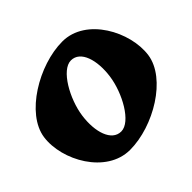

<svg xmlns="http://www.w3.org/2000/svg" viewBox="-175 -784 1077 1077"><g transform="rotate(-45 363.0 -245.5)"><path d="M-6 -288C-29 -125 97 104 285 104C473 104 710 -37 733 -200C756 -363 634 -595 446 -595C258 -595 17 -451 -6 -288ZM231 -222C247 -338 329 -486 405 -486C481 -486 512 -383 496 -267C480 -151 399 -4 323 -4C247 -4 215 -106 231 -222Z"/></g></svg>

Font: Chaingun
Style: Ita
Weight: 400
Version: Version 0.91